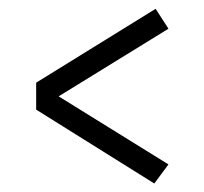

<svg xmlns="http://www.w3.org/2000/svg" viewBox="-20 -442 466 438"><path d="M364.3 -376.5 113.8 -222.2 364.3 -66.9 332 -23.4 62.5 -191.9V-253.4L335 -421.9Z"/></svg>

Font: Amiri Typewriter
Style: Regular
Weight: 400
Monospace: yes
Designer: Khaled Hosny
Version: Version 1.1